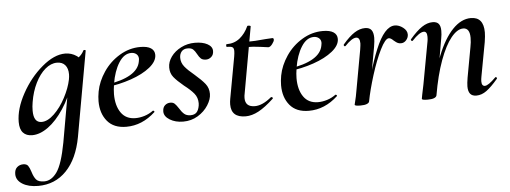

<svg xmlns="http://www.w3.org/2000/svg" viewBox="-74 -594 2680 1008"><g transform="rotate(-5 1266.0 -90.0)"><path d="M-25 209Q-25 185 -11.5 173Q2 161 21 161Q39 161 46.5 171.5Q54 182 61 204Q69 231 81 245.5Q93 260 124 260Q162 260 191 219Q220 178 241 66L293 -229L313 -246Q288 -168 249 -109Q210 -50 166.5 -18.5Q123 13 82 13Q51 13 34 -5.5Q17 -24 17 -62Q17 -131 60.5 -210.5Q104 -290 168.5 -344.5Q233 -399 291 -399Q324 -399 351 -380.5Q378 -362 381 -326L327 -357Q343 -359 361 -373.5Q379 -388 388 -407Q390 -409 393 -409Q396 -409 398.5 -407.5Q401 -406 400 -405L320 43Q299 157 239 219Q179 281 90 281Q39 281 7 261Q-25 241 -25 209ZM299 -261Q302 -276 302 -289Q302 -320 287 -337.5Q272 -355 244 -355Q212 -355 182 -329.5Q152 -304 130 -259.5Q108 -215 99 -160Q95 -137 95 -115Q95 -52 137 -52Q169 -52 203.5 -85Q238 -118 264 -167.5Q290 -217 299 -261Z M444 -134Q444 -157 449 -185Q459 -238 492.5 -287.5Q526 -337 577.5 -368Q629 -399 687 -399Q724 -399 743 -386.5Q762 -374 762 -351Q762 -317 723.5 -286Q685 -255 622.5 -233.5Q560 -212 491 -204L493 -217Q659 -242 673 -324Q675 -334 675 -337Q675 -354 664 -363Q653 -372 637 -372Q599 -372 571.5 -328.5Q544 -285 533 -218Q528 -186 528 -164Q528 -103 554 -66Q580 -29 630 -29Q653 -29 677.5 -36.5Q702 -44 724 -60H725Q728 -60 730.5 -57Q733 -54 731 -52Q662 12 578 12Q512 12 478 -29Q444 -70 444 -134Z M778 -51Q778 -72 790 -83Q802 -94 819 -94Q833 -94 841.5 -86Q850 -78 861 -61Q873 -41 885.5 -30Q898 -19 919 -19Q940 -19 951 -30.5Q962 -42 966 -66Q967 -70 967 -78Q967 -108 949.5 -129.5Q932 -151 898 -177Q863 -206 846 -227Q829 -248 829 -278Q829 -308 848.5 -335Q868 -362 901.5 -379Q935 -396 974 -396Q1015 -396 1040.5 -382Q1066 -368 1066 -345Q1066 -325 1053.5 -314Q1041 -303 1026 -303Q1008 -303 999 -311Q990 -319 981 -336Q972 -353 962.5 -361.5Q953 -370 934 -370Q913 -370 902 -357Q891 -344 891 -324Q891 -298 908 -277Q925 -256 958 -229Q994 -198 1012 -175.5Q1030 -153 1030 -122Q1030 -94 1010 -62.5Q990 -31 955.5 -10Q921 11 878 11Q837 11 807.5 -7Q778 -25 778 -51Z M1131 -57Q1131 -71 1134 -87L1174 -306Q1177 -324 1177 -335Q1177 -350 1169.5 -355Q1162 -360 1140 -360Q1137 -360 1137 -366Q1137 -374 1140 -374Q1181 -374 1210 -397.5Q1239 -421 1256 -459Q1256 -461 1262 -461Q1267 -461 1271 -459.5Q1275 -458 1274 -456L1212 -109Q1209 -96 1209 -84Q1209 -37 1260 -37Q1300 -37 1348 -77H1349Q1353 -77 1356 -74Q1359 -71 1356 -68Q1311 -26 1275.5 -7Q1240 12 1207 12Q1131 12 1131 -57ZM1237 -350 1239 -377Q1289 -377 1347 -383L1382 -385Q1389 -385 1389 -376Q1389 -368 1378 -353.5Q1367 -339 1357 -339Q1354 -339 1316.5 -344.5Q1279 -350 1237 -350Z M1406 -134Q1406 -157 1411 -185Q1421 -238 1454.5 -287.5Q1488 -337 1539.5 -368Q1591 -399 1649 -399Q1686 -399 1705 -386.5Q1724 -374 1724 -351Q1724 -317 1685.5 -286Q1647 -255 1584.5 -233.5Q1522 -212 1453 -204L1455 -217Q1621 -242 1635 -324Q1637 -334 1637 -337Q1637 -354 1626 -363Q1615 -372 1599 -372Q1561 -372 1533.5 -328.5Q1506 -285 1495 -218Q1490 -186 1490 -164Q1490 -103 1516 -66Q1542 -29 1592 -29Q1615 -29 1639.5 -36.5Q1664 -44 1686 -60H1687Q1690 -60 1692.5 -57Q1695 -54 1693 -52Q1624 12 1540 12Q1474 12 1440 -29Q1406 -70 1406 -134Z M2028 -395Q2050 -395 2071 -379Q2092 -363 2092 -342Q2092 -326 2080.5 -312.5Q2069 -299 2052 -299Q2042 -299 2034.5 -303Q2027 -307 2022 -311.5Q2017 -316 2015 -317Q2001 -331 1991 -331Q1972 -331 1945 -276.5Q1918 -222 1894 -145Q1870 -68 1859 -10L1849 -11Q1878 -163 1925.5 -279Q1973 -395 2028 -395ZM1782 1 1787 -20Q1789 -28 1792 -41.5Q1795 -55 1798 -74L1836 -284Q1840 -310 1840 -317Q1840 -349 1820 -349Q1798 -349 1761 -310Q1760 -309 1758 -309Q1755 -309 1753 -312.5Q1751 -316 1753 -319Q1787 -359 1815 -377Q1843 -395 1871 -395Q1894 -395 1904.5 -381.5Q1915 -368 1915 -340Q1915 -323 1910 -293L1859 -10Q1858 -2 1846 3Q1834 8 1812 8Q1782 8 1782 1Z M2380 -43Q2380 -59 2385 -89L2414 -248Q2419 -272 2419 -296Q2419 -348 2384 -348Q2353 -348 2320.5 -308Q2288 -268 2260 -191.5Q2232 -115 2214 -10L2198 -11Q2217 -128 2252 -216Q2287 -304 2332.5 -351.5Q2378 -399 2429 -399Q2496 -399 2496 -318Q2496 -299 2491 -267L2458 -89Q2455 -74 2455 -63Q2455 -38 2472 -38Q2490 -38 2529 -77Q2531 -79 2532 -79Q2535 -79 2537.5 -75.5Q2540 -72 2537 -69Q2503 -29 2477 -10Q2451 9 2423 9Q2401 9 2390.5 -4Q2380 -17 2380 -43ZM2136 1 2140 -21Q2150 -68 2151 -74L2192 -297Q2194 -306 2194 -321Q2194 -349 2177 -349Q2154 -349 2115 -307Q2114 -306 2112 -306Q2109 -306 2106.5 -309.5Q2104 -313 2107 -316Q2142 -357 2170.5 -376Q2199 -395 2227 -395Q2249 -395 2259 -383Q2269 -371 2269 -346Q2269 -326 2265 -306L2214 -10Q2209 8 2166 8Q2136 8 2136 1Z"/></g></svg>

Font: Cormorant Infant SemiBold
Style: Italic
Weight: 600
Italic angle: -10°
Designer: Christian Thalmann (Catharsis Fonts)
Foundry: Catharsis Fonts
Version: Version 4.000